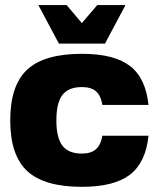

<svg xmlns="http://www.w3.org/2000/svg" viewBox="-20 -720 620 750"><path d="M379.9 -189.9H560.1Q549.3 -85 487.5 -37.6Q425.8 9.8 299.8 9.8Q152.8 9.8 86.4 -51.8Q20 -113.3 20 -250Q20 -386.7 86.4 -448.2Q152.8 -509.8 299.8 -509.8Q425.8 -509.8 487.5 -462.4Q549.3 -415 560.1 -310.1H379.9Q374 -346.7 355 -363.3Q335.9 -379.9 299.8 -379.9Q247.6 -379.9 223.9 -349.1Q200.2 -318.4 200.2 -250Q200.2 -181.6 223.9 -150.9Q247.6 -120.1 299.8 -120.1Q335 -120.1 354.2 -136.7Q373.5 -153.3 379.9 -189.9ZM470.2 -700.2 390.1 -549.8H210L129.9 -700.2H240.2L299.8 -629.9L359.9 -700.2Z"/></svg>

Font: Fivo Sans Heavy
Style: Regular
Weight: 900
Designer: Alexander Slobzheninov
Foundry: Alexander Slobzheninov
Version: 1.0